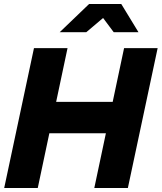

<svg xmlns="http://www.w3.org/2000/svg" viewBox="-20 -941 809 961"><path d="M1 0 150 -700H318L261 -431H544L601 -700H769L620 0H452L510 -274H227L169 0ZM549 -780 496 -851 412 -780H279L426 -921H587L673 -780Z"/></svg>

Font: Red Hat Display Black
Style: Italic
Weight: 900
Italic angle: -12°
Designer: Pentagram / MCKL
Foundry: Pentagram / MCKL
Version: Version 1.003; Red Hat Display Black Italic